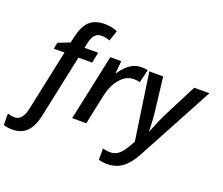

<svg xmlns="http://www.w3.org/2000/svg" viewBox="-265 -1000 1712 1475"><g transform="rotate(20 590.5 -262.5)"><path d="M-37.1 240.2Q-81.1 240.2 -109.9 229V136.2Q-78.6 146 -54.2 146Q11.2 146 32.2 45.9L138.2 -453.1H50.8L61 -504.9L155.8 -542L166 -586.9Q187.5 -683.6 231.7 -724.4Q275.9 -765.1 356.9 -765.1Q413.1 -765.1 460 -744.1L430.2 -658.2Q394 -671.9 363.8 -671.9Q330.1 -671.9 309.8 -650.9Q289.6 -629.9 278.8 -582L270 -540H381.8L363.8 -453.1H252L143.1 61Q123.5 153.3 79.1 196.8Q34.7 240.2 -37.1 240.2Z M731.9 -549.8Q762.2 -549.8 784.7 -543.9L759.8 -437Q733.4 -443.8 710 -443.8Q648.4 -443.8 600.1 -388.7Q551.8 -333.5 532.7 -244.1L481 0H365.7L481 -540H570.8L560.5 -439.9H564.9Q605.5 -498.5 646 -524.2Q686.5 -549.8 731.9 -549.8Z M799.8 -540H913.1L943.8 -280.8Q948.2 -250.5 951.7 -195.6Q955.1 -140.6 955.1 -106.9H958Q1000 -211.9 1023.9 -259.8L1167 -540H1291L955.1 85Q911.1 165.5 859.4 202.9Q807.6 240.2 737.8 240.2Q700.7 240.2 668 231V139.2Q704.6 147 729 147Q765.1 147 794.4 125.7Q823.7 104.5 855 49.8L879.9 4.9Z"/></g></svg>

Font: Open Sans Semibold
Style: Italic
Weight: 600
Italic angle: -12°
Foundry: Ascender Corporation
Version: Version 1.10